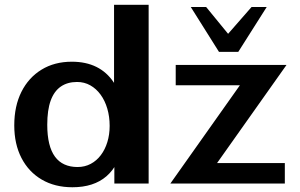

<svg xmlns="http://www.w3.org/2000/svg" viewBox="-20 -781 1278 817"><path d="M288.1 15.8Q213.4 15.8 157.7 -16.8Q101.9 -49.5 71.3 -108.8Q40.7 -168.2 40.7 -247.5Q40.7 -329.3 71.1 -390.1Q101.6 -450.9 156.7 -484.6Q211.8 -518.4 285.7 -518.4Q345.6 -518.4 390.2 -496.3Q434.8 -474.1 463.8 -430.6Q492.7 -387.2 504.6 -322.4L465.3 -291.1V-760.7H612.5V0H466.6V-204.6L507.4 -173.8Q487 -77.7 432.9 -30.9Q378.8 15.8 288.1 15.8ZM309.9 -70.3Q340.9 -70.3 366 -83.7Q391.1 -97 409.1 -120.9Q427.1 -144.7 436.8 -176.5Q446.6 -208.3 446.6 -245.3Q446.6 -284.7 436.6 -318.7Q426.6 -352.8 408.1 -378.2Q389.6 -403.6 364.2 -417.9Q338.8 -432.2 307.8 -432.2Q267.2 -432.2 238.7 -412.6Q210.2 -393 195.6 -352.8Q181.1 -312.6 181.1 -250.2Q181.1 -204.2 189.4 -170.2Q197.7 -136.3 214.1 -114.1Q230.4 -92 254.5 -81.2Q278.6 -70.3 309.9 -70.3ZM704.9 0 1044.4 -479.8 1035.4 -418.3H727.7V-504.7H1199.2L859.4 -24.6L866.1 -87.2H1192V0ZM791.8 -751.2 911.8 -560.3H993.9L1114.9 -751.2H1050.4L950.6 -637.1L857.2 -751.2Z"/></svg>

Font: Russolo 10pt ExtraLight
Style: Regular
Weight: 200
Designer: Micah Stupak-Hahn
Version: Version 1.000